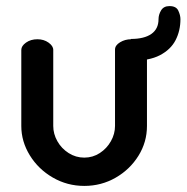

<svg xmlns="http://www.w3.org/2000/svg" viewBox="-20 -603 613 631"><path d="M257 8Q201 8 153.5 -19.5Q106 -47 78 -92.5Q50 -138 50 -189V-439Q50 -452 65.5 -463Q81 -474 103 -474Q124 -474 139.5 -463Q155 -452 155 -439V-189Q155 -163 168.5 -139Q182 -115 205.5 -100Q229 -85 257 -85Q285 -85 308 -100Q331 -115 344.5 -139Q358 -163 358 -189V-440Q358 -454 374.5 -464Q391 -474 411 -474Q434 -474 448.5 -464Q463 -454 463 -440V-189Q463 -136 435 -91Q407 -46 360 -19Q313 8 257 8ZM410 -403V-475Q454 -475 477.5 -491.5Q501 -508 501 -540Q501 -555 509.5 -569Q518 -583 537 -583Q559 -583 566 -568Q573 -553 573 -540Q573 -502 557 -471Q541 -440 505.5 -421.5Q470 -403 410 -403Z"/></svg>

Font: Dosis ExtraLight SemiBold
Style: Regular
Weight: 600
Version: Version 3.001; ttfautohint (v1.8.2)